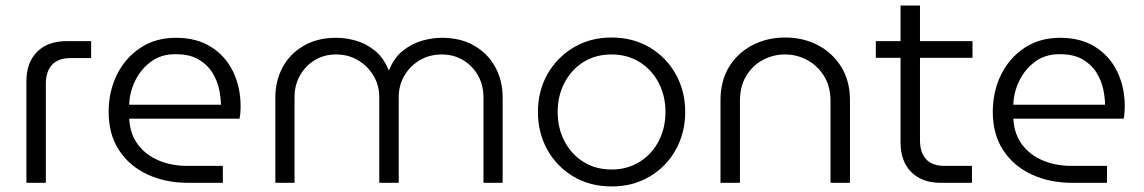

<svg xmlns="http://www.w3.org/2000/svg" viewBox="-20 -658 4116 691"><path d="M75 0V-365Q75 -433 113.5 -471.5Q152 -510 220 -510H308V-449H234Q190 -449 167.5 -425Q145 -401 145 -357V0Z M657 0Q575 0 510 -30.5Q445 -61 408 -118Q371 -175 371 -255Q371 -329 401 -389.5Q431 -450 485.5 -486Q540 -522 613 -522Q688 -522 740 -489Q792 -456 819 -400Q846 -344 846 -274Q846 -251 842 -231H445Q448 -175 477 -137Q506 -99 552.5 -80Q599 -61 653 -61H782V0ZM445 -281H775Q775 -306 768.5 -337Q762 -368 744 -397Q726 -426 694 -444.5Q662 -463 611 -463Q559 -463 522.5 -435.5Q486 -408 466 -366.5Q446 -325 445 -281Z M971 0V-308Q971 -367 997 -415.5Q1023 -464 1072.5 -493Q1122 -522 1190 -522Q1225 -522 1261.5 -511.5Q1298 -501 1329.5 -475.5Q1361 -450 1379 -405H1380Q1398 -450 1430 -475.5Q1462 -501 1499 -511.5Q1536 -522 1570 -522Q1639 -522 1688 -493Q1737 -464 1763 -415.5Q1789 -367 1789 -308V0H1720V-308Q1720 -352 1700 -387Q1680 -422 1646 -442Q1612 -462 1570 -462Q1526 -462 1491 -441.5Q1456 -421 1435.5 -386Q1415 -351 1415 -308V0H1345V-308Q1345 -351 1324 -386Q1303 -421 1268 -441.5Q1233 -462 1190 -462Q1147 -462 1113.5 -442Q1080 -422 1060 -387Q1040 -352 1040 -308V0Z M2181 13Q2104 13 2044 -22.5Q1984 -58 1950 -119Q1916 -180 1916 -255Q1916 -330 1950 -390.5Q1984 -451 2044 -487Q2104 -523 2181 -523Q2258 -523 2318 -487.5Q2378 -452 2412 -391Q2446 -330 2446 -255Q2446 -180 2412 -119Q2378 -58 2318 -22.5Q2258 13 2181 13ZM2181 -48Q2238 -48 2282 -75.5Q2326 -103 2350.5 -150Q2375 -197 2375 -255Q2375 -313 2350.5 -360Q2326 -407 2282 -434.5Q2238 -462 2181 -462Q2123 -462 2079.5 -434.5Q2036 -407 2011.5 -360Q1987 -313 1987 -255Q1987 -197 2011.5 -150Q2036 -103 2079.5 -75.5Q2123 -48 2181 -48Z M2573 0V-297Q2573 -367 2604 -417.5Q2635 -468 2688 -495.5Q2741 -523 2806 -523Q2871 -523 2923.5 -495.5Q2976 -468 3007.5 -417.5Q3039 -367 3039 -297V0H2969V-294Q2969 -347 2945.5 -384.5Q2922 -422 2885 -442Q2848 -462 2805 -462Q2763 -462 2726 -442.5Q2689 -423 2666 -385.5Q2643 -348 2643 -294V0Z M3366 0Q3298 0 3259.5 -39Q3221 -78 3221 -145V-450H3132V-510H3221V-638H3291V-510H3480V-450H3291V-153Q3291 -109 3313 -85Q3335 -61 3380 -61H3478V0Z M3839 0Q3757 0 3692 -30.5Q3627 -61 3590 -118Q3553 -175 3553 -255Q3553 -329 3583 -389.5Q3613 -450 3667.5 -486Q3722 -522 3795 -522Q3870 -522 3922 -489Q3974 -456 4001 -400Q4028 -344 4028 -274Q4028 -251 4024 -231H3627Q3630 -175 3659 -137Q3688 -99 3734.5 -80Q3781 -61 3835 -61H3964V0ZM3627 -281H3957Q3957 -306 3950.5 -337Q3944 -368 3926 -397Q3908 -426 3876 -444.5Q3844 -463 3793 -463Q3741 -463 3704.5 -435.5Q3668 -408 3648 -366.5Q3628 -325 3627 -281Z"/></svg>

Font: MuseoModerno Light
Style: Regular
Weight: 300
Designer: Pablo Cosgaya, Héctor Gatti, Marcela Romero, and the Authors of The MuseoModerno Project.
Foundry: Omnibus-Type Team
Version: Version 1.001